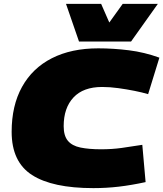

<svg xmlns="http://www.w3.org/2000/svg" viewBox="-20 -959 841 989"><path d="M461 10Q250 10 145 -57.5Q40 -125 40 -280Q40 -415 93.5 -511.5Q147 -608 247 -659Q347 -710 486 -710Q564 -710 644 -700Q724 -690 801 -662L743 -474Q713 -483 673 -491Q633 -499 589.5 -505Q546 -511 506 -511Q409 -511 358.5 -457Q308 -403 308 -309Q308 -260 329.5 -234Q351 -208 394.5 -199Q438 -190 501 -190Q557 -190 607 -197Q657 -204 713 -213L730 -21Q656 -5 592 2.5Q528 10 461 10ZM793 -939 655 -745H387L320 -939H501L543 -843L612 -939Z"/></svg>

Font: Georama Expanded Black
Style: Italic
Weight: 900
Width: 7
Italic angle: -9°
Designer: Jean-Baptiste Levee
Foundry: Production Type
Version: Version 1.000